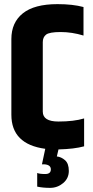

<svg xmlns="http://www.w3.org/2000/svg" viewBox="-20 -718 452 929"><path d="M160 185V119Q172 124 199 124Q226 124 226 101.5Q226 79 194 77H183L199 2Q35 -20 35 -163V-529Q35 -609 90.5 -653.5Q146 -698 258 -698Q332 -698 384 -684V-546Q328 -563 273.5 -563Q219 -563 203 -550.5Q187 -538 187 -514V-178Q187 -130 262.5 -130Q338 -130 387 -145V-10Q340 3 263 5L255 39Q276 41 294.5 57Q313 73 313 109Q313 145 285.5 168Q258 191 222.5 191Q187 191 160 185Z"/></svg>

Font: Khand
Style: Bold
Weight: 700
Designer: Devanagari: Sanchit Sawaria, Jyotish Sonowal; Latin: Satya Rajpurohit
Foundry: Indian Type Foundry
Version: Version 1.101;PS 1.0;hotconv 1.0.78;makeotf.lib2.5.61930; tt